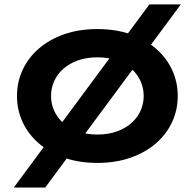

<svg xmlns="http://www.w3.org/2000/svg" viewBox="-20 -716 868 856"><path d="M646 -696.3H786.1L181.6 120.1H41.5ZM55.7 -288.1Q55.7 -350.1 80.8 -404.3Q106 -458.5 152.6 -499Q199.2 -539.6 265.4 -563Q331.5 -586.4 414.1 -586.4Q496.6 -586.4 562.7 -563Q628.9 -539.6 675.5 -499Q722.2 -458.5 747.3 -404.3Q772.5 -350.1 772.5 -288.1Q772.5 -226.1 747.3 -171.9Q722.2 -117.7 675.5 -77.1Q628.9 -36.6 562.7 -13.2Q496.6 10.3 414.1 10.3Q331.5 10.3 265.4 -13.2Q199.2 -36.6 152.6 -77.1Q106 -117.7 80.8 -171.9Q55.7 -226.1 55.7 -288.1ZM207.5 -288.1Q207.5 -253.4 221.4 -222.4Q235.4 -191.4 262 -167.7Q288.6 -144 326.9 -130.1Q365.2 -116.2 414.1 -116.2Q462.9 -116.2 501.2 -130.1Q539.6 -144 566.2 -167.7Q592.8 -191.4 606.7 -222.4Q620.6 -253.4 620.6 -288.1Q620.6 -322.8 606.7 -354Q592.8 -385.3 566.2 -408.9Q539.6 -432.6 501.2 -446.5Q462.9 -460.4 414.1 -460.4Q365.2 -460.4 326.9 -446.5Q288.6 -432.6 262 -408.9Q235.4 -385.3 221.4 -354Q207.5 -322.8 207.5 -288.1Z"/></svg>

Font: Krona One
Style: Regular
Weight: 400
Version: Version 1.003